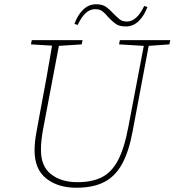

<svg xmlns="http://www.w3.org/2000/svg" viewBox="-20 -865 818 900"><path d="M538 -657 542 -677H778L774 -657L677 -650L601 -246Q584 -155 552.5 -97Q521 -39 469 -12Q417 15 338 15Q251 15 196.5 -28.5Q142 -72 142 -160Q142 -199 151 -247L172 -361Q186 -434 199 -506.5Q212 -579 224 -651L125 -657L129 -677H367L363 -657L256 -650L181 -254Q172 -203 172 -165Q171 -86 219 -48.5Q267 -11 343 -11Q411 -11 457 -34Q503 -57 533 -113.5Q563 -170 582 -272L654 -650ZM329 -753Q343 -793 369 -819Q395 -845 431 -845Q460 -845 477.5 -832.5Q495 -820 511 -802Q527 -786 540 -775Q553 -764 575 -764Q621 -764 656 -837L671 -832Q657 -793 631 -767Q605 -741 570 -741Q539 -741 522.5 -753Q506 -765 489 -783Q473 -802 460.5 -812Q448 -822 426 -822Q401 -822 381 -803Q361 -784 344 -748Z"/></svg>

Font: Source Serif Pro ExtraLight
Style: Italic
Weight: 200
Italic angle: -12°
Designer: Frank Grießhammer
Foundry: Adobe Systems Incorporated
Version: Version 3.001;hotconv 1.0.111;makeotfexe 2.5.65597